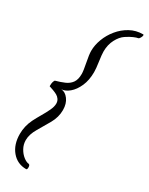

<svg xmlns="http://www.w3.org/2000/svg" viewBox="-222 -773 728 936"><g transform="rotate(30 142.0 -305.0)"><path d="M2.9 -11.7Q2.9 -55.7 22.9 -96.7Q34.2 -119.1 48.3 -143.1Q62.5 -167 72.8 -189Q83 -210.9 83 -227.5Q83 -241.2 76.2 -251.2Q69.3 -261.2 59.6 -266.6Q51.3 -271.5 35.9 -277.3Q20.5 -283.2 12.7 -285.2V-291Q12.7 -310.1 20.5 -321.3Q48.8 -329.1 70.8 -338.6Q92.8 -348.1 105.5 -365.7Q118.2 -383.3 118.2 -415Q118.2 -432.6 109.9 -474.1Q101.6 -515.6 101.6 -536.1Q101.6 -568.4 114.5 -602.8Q127.4 -637.2 151.4 -666.5Q175.3 -695.8 208.3 -714.1Q241.2 -732.4 281.2 -732.4Q284.2 -732.4 284.2 -728.5Q284.2 -722.7 279.3 -713.9Q274.4 -705.1 269.5 -704.1Q261.7 -703.1 245.6 -696.3Q229.5 -689.5 208 -675.3Q186.5 -661.1 170.9 -631.3Q155.3 -601.6 155.3 -563.5Q155.3 -546.4 160.6 -509.8Q166 -473.1 166 -453.1Q166 -407.7 150.9 -373.5Q135.7 -339.4 113.3 -320.6Q90.8 -301.8 69.3 -300.8Q91.8 -299.8 109.4 -276.4Q127 -252.9 127 -216.8Q127 -176.8 106 -139.6Q86.4 -105 64.7 -68.6Q43 -32.2 43 0Q43 24.4 54.7 45.4Q66.4 66.4 83 79.3Q99.6 92.3 114.3 93.8Q121.1 96.2 121.1 109.4Q121.1 122.1 115.2 122.1Q65.4 122.1 34.2 85Q2.9 47.9 2.9 -11.7Z"/></g></svg>

Font: Metal
Style: Regular
Weight: 400
Designer: Danh Hong
Version: Version 8.002; ttfautohint (v1.8.3)